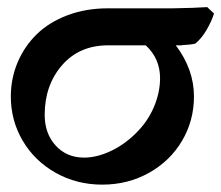

<svg xmlns="http://www.w3.org/2000/svg" viewBox="-20 -514 619 537"><path d="M488.8 -387.2H471.7Q522.5 -319.8 522.5 -244.1Q522.5 -176.8 489.3 -120.4Q456.1 -64 397 -30.8Q337.9 2.4 266.1 2.4Q194.3 2.4 135.5 -30.8Q76.7 -64 43.5 -120.4Q10.3 -176.8 10.3 -244.1Q10.3 -294.9 29.5 -340.1Q48.8 -385.3 83.3 -418.7Q117.7 -452.1 168.9 -471.4Q220.2 -490.7 281.2 -490.7H461.9Q524.4 -491.7 559.6 -494.1L578.6 -476.1Q571.8 -454.6 558.1 -430.9Q544.4 -407.2 526.4 -392.1Q512.7 -388.7 488.8 -387.7ZM427.7 -295.4Q427.7 -350.1 387.7 -387.2H282.2Q201.7 -387.2 153.3 -331.3Q105 -275.4 105 -192.9Q105 -140.6 135.7 -106.9Q166.5 -73.2 215.3 -73.2Q250.5 -73.2 289.3 -91.3Q328.1 -109.4 361.3 -142.6Q393.6 -174.8 410.6 -215.1Q427.7 -255.4 427.7 -295.4Z"/></svg>

Font: Flanker
Style: Bold
Weight: 700
Designer: Flanker
Foundry: Flanker
Version: Version 2.021